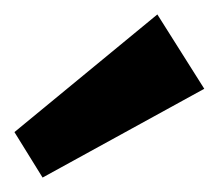

<svg xmlns="http://www.w3.org/2000/svg" viewBox="-20 -828 303 266"><path d="M263 -705 39 -582 0 -645 198 -808Z"/></svg>

Font: Pathway Extreme SemiCondensed
Style: Bold
Weight: 700
Width: 4
Version: Version 1.001;gftools[0.9.26]